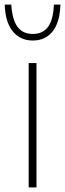

<svg xmlns="http://www.w3.org/2000/svg" viewBox="-46 -814 282 834"><path d="M78.5 0V-540H112.5V0ZM96.5 -638Q42 -638 9.5 -677.8Q-23 -717.5 -25.5 -794H3Q7 -728.5 30 -697.5Q53 -666.5 96.5 -666.5Q140 -666.5 162.8 -697.5Q185.5 -728.5 188 -794H216.5Q214 -717 182.5 -677.5Q151 -638 96.5 -638Z"/></svg>

Font: Encode Sans Semi Condensed Thin
Style: Regular
Weight: 100
Width: 4
Designer: Multiple Designers
Foundry: Impallari Type
Version: Version 3.000; ttfautohint (v1.8.3) -l 8 -r 50 -G 200 -x 14 